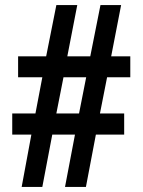

<svg xmlns="http://www.w3.org/2000/svg" viewBox="-20 -799 559 753"><path d="M65 -66H146L185 -271H274L235 -66H317L356 -271H467V-354H372L400 -496H491V-578H416L455 -779H374L334 -578H244L283 -779H201L161 -578H51V-496H146L119 -354H28V-271H103ZM201 -354 229 -496H318L290 -354Z"/></svg>

Font: Noto Sans Malayalam UI ExtraCondensed SemiBold
Style: Regular
Weight: 600
Width: 2
Designer: Jelle Bosma - Monotype Design Team
Foundry: Monotype Imaging Inc.
Version: Version 2.104